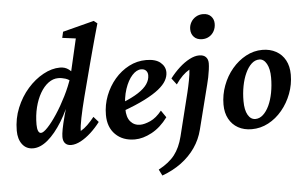

<svg xmlns="http://www.w3.org/2000/svg" viewBox="-58 -770 1735 1085"><g transform="rotate(-5 809.5 -228.0)"><path d="M106.4 7.8Q67.4 7.8 44.9 -22Q22.5 -51.8 22.5 -99.6Q22.5 -168 47.4 -228.5Q72.3 -289.1 112.8 -335Q153.3 -380.9 201.7 -407.2Q250 -433.6 296.9 -433.6Q325.2 -433.6 345.2 -418.5Q365.2 -403.3 385.7 -376L359.4 -344.7Q343.8 -361.3 322.8 -368.2Q301.8 -375 281.2 -375Q252 -375 225.6 -355.5Q199.2 -335.9 179.2 -301.3Q159.2 -266.6 147.9 -221.2Q136.7 -175.8 136.7 -124Q136.7 -101.6 142.1 -88.4Q147.5 -75.2 158.2 -75.2Q171.9 -75.2 196.8 -101.6Q221.7 -127.9 251 -172.4Q280.3 -216.8 307.1 -270.5Q334 -324.2 351.6 -378.9L355.5 -395.5L400.4 -589.8L324.2 -599.6L332 -633.8L509.8 -679.7L529.3 -664.1Q519.5 -628.9 508.8 -591.3Q498 -553.7 488.3 -516.1Q478.5 -478.5 468.8 -443.4L419.9 -256.8Q402.3 -188.5 392.6 -139.6Q382.8 -90.8 382.8 -66.4Q403.3 -78.1 422.4 -96.7Q441.4 -115.2 460.9 -139.6L488.3 -108.4Q463.9 -76.2 435.1 -49.8Q406.2 -23.4 377 -7.8Q347.7 7.8 322.3 7.8Q300.8 7.8 288.6 -4.9Q276.4 -17.6 276.4 -42Q276.4 -57.6 281.7 -86.4Q287.1 -115.2 299.8 -162.6Q312.5 -210 334 -281.2H343.8Q312.5 -193.4 272.5 -128.4Q232.4 -63.5 189.9 -27.8Q147.5 7.8 106.4 7.8Z M683.6 7.8Q615.2 7.8 573.7 -33.2Q532.2 -74.2 532.2 -144.5Q532.2 -201.2 552.2 -252.9Q572.3 -304.7 606.9 -345.2Q641.6 -385.7 687.5 -409.7Q733.4 -433.6 785.2 -433.6Q838.9 -433.6 866.2 -410.6Q893.6 -387.7 893.6 -354.5Q893.6 -331.1 880.4 -307.6Q867.2 -284.2 837.4 -260.3Q807.6 -236.3 756.8 -210.4Q706.1 -184.6 630.9 -157.2V-205.1Q687.5 -227.5 722.7 -250.5Q757.8 -273.4 773.9 -297.4Q790 -321.3 790 -346.7Q790 -363.3 780.3 -373.5Q770.5 -383.8 752.9 -383.8Q726.6 -383.8 701.7 -356.4Q676.8 -329.1 660.6 -280.8Q644.5 -232.4 644.5 -168.9Q644.5 -121.1 665.5 -96.7Q686.5 -72.3 720.7 -72.3Q745.1 -72.3 778.8 -87.4Q812.5 -102.5 843.8 -141.6L871.1 -101.6Q831.1 -46.9 780.3 -19.5Q729.5 7.8 683.6 7.8Z M1002 -230.5Q1009.8 -262.7 1016.6 -298.3Q1023.4 -334 1024.4 -358.4Q1003.9 -346.7 984.9 -328.1Q965.8 -309.6 946.3 -281.2L918.9 -317.4Q943.4 -349.6 972.2 -376Q1001 -402.3 1030.8 -418Q1060.5 -433.6 1085.9 -433.6Q1111.3 -433.6 1124 -420.4Q1136.7 -407.2 1136.7 -384.8Q1136.7 -370.1 1133.8 -348.6Q1130.9 -327.1 1126.5 -305.2Q1122.1 -283.2 1117.2 -265.6L1053.7 -14.6Q1040 40 1008.3 85.9Q976.6 131.8 929.2 167Q881.8 202.1 820.3 224.6L802.7 189.5Q863.3 157.2 894.5 116.7Q925.8 76.2 941.4 13.7ZM1112.3 -523.4Q1082 -523.4 1065.4 -541Q1048.8 -558.6 1048.8 -585Q1048.8 -606.4 1059.1 -624.5Q1069.3 -642.6 1087.4 -653.3Q1105.5 -664.1 1127.9 -664.1Q1157.2 -664.1 1173.3 -647Q1189.5 -629.9 1189.5 -604.5Q1189.5 -582 1179.7 -563.5Q1169.9 -544.9 1152.3 -534.2Q1134.8 -523.4 1112.3 -523.4Z M1346.7 7.8Q1302.7 7.8 1269.5 -10.7Q1236.3 -29.3 1217.8 -63.5Q1199.2 -97.7 1199.2 -144.5Q1199.2 -200.2 1218.8 -252.4Q1238.3 -304.7 1272.5 -345.2Q1306.6 -385.7 1351.1 -409.7Q1395.5 -433.6 1444.3 -433.6Q1488.3 -433.6 1522 -415Q1555.7 -396.5 1574.2 -362.3Q1592.8 -328.1 1592.8 -280.3Q1592.8 -224.6 1573.2 -172.9Q1553.7 -121.1 1519.5 -80.1Q1485.4 -39.1 1440.9 -15.6Q1396.5 7.8 1346.7 7.8ZM1372.1 -47.9Q1395.5 -47.9 1415.5 -65.9Q1435.5 -84 1450.2 -115.2Q1464.8 -146.5 1472.7 -187.5Q1480.5 -228.5 1480.5 -273.4Q1480.5 -322.3 1464.4 -351.6Q1448.2 -380.9 1422.9 -380.9Q1398.4 -380.9 1378.4 -362.3Q1358.4 -343.8 1343.8 -312Q1329.1 -280.3 1321.3 -239.7Q1313.5 -199.2 1313.5 -154.3Q1313.5 -103.5 1329.6 -75.7Q1345.7 -47.9 1372.1 -47.9Z"/></g></svg>

Font: Crimson Pro SemiBold
Style: Italic
Weight: 600
Italic angle: -12°
Designer: Jacques Le Bailly
Foundry: Baron von Fonthausen
Version: Version 1.003